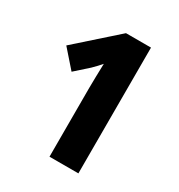

<svg xmlns="http://www.w3.org/2000/svg" viewBox="-169 -829 882 944"><g transform="rotate(30 271.5 -357.0)"><path d="M414 0H250V-390Q250 -415 251 -455.5Q252 -496 253 -529Q245 -519 233 -506.5Q221 -494 209 -482L135 -416L48 -515L272 -714H414Z"/></g></svg>

Font: Noto Sans Ethiopic SemiCondensed ExtraBold
Style: Regular
Weight: 800
Width: 4
Designer: Monotype Design Team
Foundry: Monotype Imaging Inc.
Version: Version 2.102; ttfautohint (v1.8.4.7-5d5b)